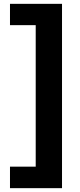

<svg xmlns="http://www.w3.org/2000/svg" viewBox="-20 -813 418 1000"><path d="M303 -793V167H32V55H166V-682H32V-793Z"/></svg>

Font: Mona Sans ExtraLight
Style: Bold
Weight: 700
Version: Version 2.000